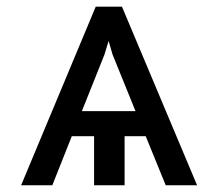

<svg xmlns="http://www.w3.org/2000/svg" viewBox="-20 -548 640 568"><path d="M411.1 -145 470.2 0H563L340.8 -528.3H263.2L42.5 0H134.8L192.4 -145H258.3V0H348.6V-145ZM222.2 -219.2 289.1 -386.7 301.3 -426.8 313 -386.7 380.9 -219.2Z"/></svg>

Font: Roboto Mono
Style: Regular
Weight: 400
Monospace: yes
Designer: Google
Version: Version 3.000